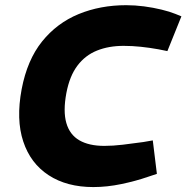

<svg xmlns="http://www.w3.org/2000/svg" viewBox="-20 -730 737 759"><path d="M349 9.5Q244.1 9.5 172.4 -37.3Q100.6 -84 71.9 -170.8Q43.1 -257.5 65.6 -377.5Q87.6 -493 146.3 -566Q205.1 -639 290.8 -674.3Q376.5 -709.5 478.9 -709.5Q513.4 -709.5 549.6 -704.8Q585.9 -700 618.6 -692Q651.4 -684 673.5 -675L697.1 -665.4L641.7 -528L606.5 -535.1Q570.5 -541.6 536.5 -545.1Q502.5 -548.7 468.5 -548.7Q409.9 -548.7 363.5 -530.1Q317.1 -511.5 286.3 -470.8Q255.4 -430.2 242.4 -362.5Q228.9 -290.3 242.2 -243.9Q255.5 -197.5 293.6 -175.4Q331.7 -153.3 392.3 -153.3Q426.4 -153.3 464.9 -157.9Q503.5 -162.4 546.5 -168.5L584 -175L600.2 -42.7L563.7 -30.6Q517.5 -14.5 460.3 -2.5Q403 9.5 349 9.5Z"/></svg>

Font: REM Medium
Style: Italic
Weight: 500
Italic angle: -11°
Designer: Octavio Pardo
Foundry: Ashler Design
Version: Version 1.005;gftools[0.9.28]